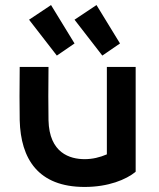

<svg xmlns="http://www.w3.org/2000/svg" viewBox="-20 -725 630 760"><path d="M517 -45 516 -46H517V-460H403V-114C375 -102 346 -95 315 -95C257 -95 175 -119 172 -249C171 -302 171 -377 172 -460H58C57 -377 57 -302 58 -249C62 -96 131 15 315 15C409 15 479 -14 517 -45ZM95 -647 205 -505 275 -553 182 -705ZM275 -647 385 -505 455 -553 362 -705Z"/></svg>

Font: KT Kiyosuna Sans Bold
Style: Regular
Weight: 700
Designer: [Zen Kaku Gothic] Yoshimichi Ohira
Version: Version 1.010;Glyphs 3.1.2 (3151)